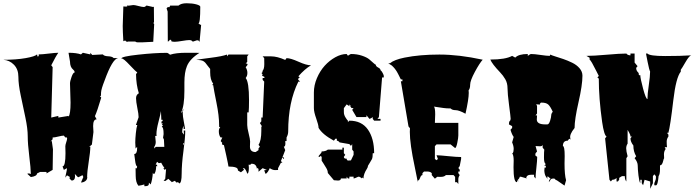

<svg xmlns="http://www.w3.org/2000/svg" viewBox="-22 -1077 4354 1204"><path d="M564 -249 554.2 -170.4 535.6 -154.8 544.4 -158.2Q544.4 -126 534.4 -63Q524.4 0 524.4 33.2H525.4Q525.4 49.3 513.2 58.3Q501 67.4 485.8 67.4L500.5 33.2L496.1 22.5L494.1 22L470.2 34.2L465.8 33.2L447.3 13.7L448.7 26.9Q448.7 55.2 427.2 55.2Q426.3 54.2 422.4 50.8Q413.6 43.9 413.6 40Q413.6 36.1 417 33.2L397.9 22.5L387.7 37.1Q388.2 27.8 393.1 8.1Q397.9 -11.7 397.9 -22.5L378.4 -11.7L370.1 -33.7Q388.7 -33.7 388.7 -116.2L387.7 -159.7Q387.7 -168.5 393.3 -184.8Q398.9 -201.2 398.9 -208.5Q398.9 -215.8 392.1 -215.8L387.7 -214.8L378.4 -226.6Q366.7 -226.6 343.5 -220.7Q320.3 -214.8 308.1 -214.8V-204.1L294.9 -189L302.7 -193.4Q310.1 -142.1 310.1 -140.6L308.1 -11.7L269.5 10.7L270.5 3.4L267.1 1H230L210.4 10.7Q209 28.3 171.4 33.2L149.9 13.7Q149.9 10.7 157.7 10.7Q165.5 10.7 171.4 14.6Q170.9 -22 161.4 -98.4Q151.9 -174.8 151.9 -222.4Q151.9 -270 137.2 -340.1Q122.6 -410.2 107.9 -479Q93.3 -547.9 93.3 -595.2Q93.3 -642.6 65.4 -671.1Q37.6 -699.7 -2 -702.1Q80.1 -702.1 139.2 -712.6Q198.2 -723.1 210.4 -735.8L212.9 -723.6L214.8 -722.7Q221.2 -722.7 221.2 -732.4L220.2 -735.8Q242.2 -735.8 283.4 -741Q324.7 -746.1 343.8 -746.1Q328.1 -724.6 299.3 -667.5L308.1 -656.2L299.3 -339.8L343.8 -350.1V-339.8L407.7 -350.1V-344.7Q420.4 -361.3 420.4 -433.6L417 -554.2Q417 -567.4 426.8 -595Q436.5 -622.6 446.3 -622.6Q446.3 -632.3 436.5 -640.6Q417 -656.7 417 -690.4L407.7 -746.1Q457 -746.1 485.8 -735.8L497.6 -746.1L544.4 -735.8V-746.1L556.2 -732.4L623 -735.8Q630.4 -725.1 656 -724.1Q681.6 -723.1 690.9 -712.9H718.3Q682.6 -707 634.3 -573.2Q612.8 -518.6 611.8 -498L610.8 -475.6H604L612.8 -464.8Q587.4 -378.9 573.2 -348.6L584 -328.6Q562 -328.6 562 -286.6Z M1212.4 -824.2 1189 -816.4Q1184.1 -816.4 1180.9 -821Q1177.7 -825.7 1164.8 -825.7Q1151.9 -825.7 1119.9 -820.3Q1087.9 -814.9 1073.5 -814.9Q1059.1 -814.9 1052.2 -818.4Q1052.2 -825.2 1051 -826.4Q1049.8 -827.6 1043.9 -827.6Q1042.5 -826.7 1040 -823.2Q1035.2 -816.4 1030.3 -816.4L1029.3 -1004.4L1022.5 -1024.4L1030.8 -1033.2L1038.1 -1031.7Q1042.5 -1032.2 1044.9 -1042H1097.2Q1113.8 -1056.6 1148.4 -1056.6Q1183.1 -1056.6 1208.5 -1049.8Q1233.9 -1043 1233.9 -1034.7Q1233.9 -930.7 1222.2 -930.7Q1232.9 -920.9 1239.3 -920.9L1229.5 -814.9L1221.2 -824.2ZM785.6 -1041.5 814 -1045.4Q823.7 -1045.4 846.4 -1039.3Q869.1 -1033.2 878.7 -1033.2Q888.2 -1033.2 891.1 -1037.6Q894 -1042 898.4 -1042L937.5 -1033.2L942.9 -1034.7L943.8 -937.5Q941.4 -937.5 941.4 -935.5V-931.2Q941.4 -929.7 940.9 -928.7Q944.8 -928.7 944.8 -925.8L939 -814.9L870.1 -811.5H841.3Q831.5 -811.5 826.2 -816.4H780.8L778.8 -814.9Q774.4 -816.4 771 -816.4H768.6Q767.1 -822.8 761.7 -822.8L751.5 -818.4Q747.6 -881.8 747.6 -913.6L751.5 -1036.6L767.6 -1035.6Q773.9 -1035.6 775.1 -1036.6Q776.4 -1037.6 776.4 -1043.9Q779.3 -1041.5 785.6 -1041.5ZM1134.3 -559.1V-506.8Q1134.3 -412.6 1113.8 -371.1Q1123 -371.1 1123 -382.3V-386.2L1131.8 -393.6Q1124 -385.7 1124 -366.9Q1124 -348.1 1131.1 -312Q1138.2 -275.9 1138.7 -269H1129.4V-288.1Q1120.6 -270.5 1120.6 -251.5V-246.6L1131.8 -232.9L1129.9 -258.3H1139.6V-254.4Q1139.6 -212.9 1128.4 -130.1Q1117.2 -47.4 1117.2 12Q1117.2 71.3 1102.1 73.2L1094.7 65.4L1083 67.4L1075.2 56.6L1053.7 65.9L1055.2 64.5L1033.7 44.4L1015.6 57.6L1003.9 56.6L1014.2 44.4Q1014.2 34.2 1016.8 13.7Q1019.5 -6.8 1019.5 -17.6L1010.7 -11.7L1002 -22.5H1009.8Q997.6 -38.6 988.8 -56.6L974.1 -53.7L962.9 -62.5L954.1 -44.4H962.9L963.9 -33.7L956.5 -35.2L957 -26.9Q957 -16.6 952.9 -1.5Q948.7 13.7 943.6 13.7Q938.5 13.7 936.5 5.9Q933.6 49.8 922.9 79.6L911.6 68.4V75.2Q911.6 83 906.2 86.9Q899.4 90.8 883.8 90.8L882.8 79.6Q868.7 84.5 846.2 87.9Q829.1 67.9 828.9 25.9Q828.6 -16.1 828.1 -22.5L835.9 -21.5L837.9 -33.7Q829.1 -36.1 825 -72Q820.8 -107.9 819.8 -111.3Q837.9 -111.3 837.9 -147.5V-156.2L828.1 -145.5L826.2 -183.1Q826.2 -206.1 829.8 -241.7Q833.5 -277.3 838.9 -293H830.1L847.2 -341.8Q847.2 -361.3 839.1 -400.4Q831.1 -439.5 831.1 -460.9Q831.1 -482.4 848.6 -492.2Q831.5 -547.4 831.1 -611.8L838.9 -623.5Q830.1 -627.4 791.7 -668.7Q753.4 -710 741.7 -710H738.8Q738.8 -722.7 843.8 -734.1Q948.7 -745.6 1023.9 -745.6Q1031.2 -745.6 1044.4 -733.9Q1081.1 -746.1 1146.5 -746.1L1229 -745.6Q1168.9 -708 1150.4 -662.6Q1134.3 -624 1134.3 -559.1ZM959 -235.8 960 -224.6H951.2L954.6 -187Q954.6 -168.9 945.3 -156.2L945.8 -145.5L954.6 -156.2H1008.3L1005.9 -202.1L1000.5 -213.4L1003.9 -235.8Q1003.9 -281.2 992.2 -281.2L1000.5 -293H992.2L999.5 -302.7H991.2L990.2 -314.9Q998.5 -314.9 998.5 -325.7H989.7L987.3 -380.4Q984.9 -362.3 971.9 -313.2Q959 -264.2 959 -235.8ZM1130.9 -177.2 1126.5 -179.2Q1125.5 -179.2 1125.5 -173.3V-165.5Q1125.5 -166.5 1132.8 -178.2Q1131.8 -177.2 1130.9 -177.2ZM1105 75.7 1100.1 73.2ZM1052.7 67.4Q1052.7 65.9 1053.7 65.9Z M1634.8 -9.3 1651.4 -11.2 1625 -22.5 1599.1 0V-15.1Q1597.2 -23.4 1590.3 -23.4V-14.2Q1588.4 -30.8 1580.8 -40.5Q1573.2 -50.3 1554.2 -50.3Q1549.8 -43.5 1544.2 -43.5Q1538.6 -43.5 1537.1 -44.4L1538.6 -24.9Q1538.6 11.7 1528.3 11.7Q1521 -13.2 1508.8 -22.5Q1502.4 -22.5 1500.5 -21.5L1508.8 -12.7L1488.8 3.4L1470.2 -7.8Q1470.2 -22 1457.5 -26.4Q1441.4 -32.7 1410.6 -32.7Q1410.6 -38.6 1396.7 -102.8Q1382.8 -167 1381.8 -168.9Q1379.9 -167 1377.7 -167Q1375.5 -167 1372.8 -170.2Q1370.1 -173.3 1370.1 -176Q1370.1 -178.7 1372.1 -180.7L1361.8 -192.4L1372.1 -214.8H1361.8Q1351.1 -227.5 1350.3 -250Q1349.6 -272.5 1359.4 -277.3L1352.1 -282.2V-293Q1352.1 -350.6 1335.4 -432.9Q1318.8 -515.1 1314.9 -543H1308.6L1314.9 -553.2Q1295.9 -575.2 1295.9 -625V-644.5Q1288.1 -653.8 1279.1 -666Q1270 -678.2 1266.1 -682.9Q1262.2 -687.5 1254.4 -692.9Q1242.2 -701.2 1208 -701.2Q1226.6 -705.6 1298.8 -714.6Q1371.1 -723.6 1401.4 -734.9V-723.6L1410.6 -734.9H1537.1L1528.3 -723.6V-689L1518.6 -678.2Q1519 -678.7 1522.5 -678.7Q1530.3 -678.7 1530.3 -671.4Q1530.3 -669.4 1528.3 -667.5L1518.6 -655.3Q1529.3 -638.7 1529.3 -619.6Q1529.3 -600.6 1518.6 -587.9Q1539.6 -563.5 1539.6 -448.2Q1539.6 -397.5 1537.1 -372.1H1528.3V-293Q1528.3 -275.4 1537.4 -239.5Q1546.4 -203.6 1546.4 -189.9L1545.4 -158.2Q1545.4 -123.5 1581.1 -123.5L1599.1 -135.7V-146.5L1607.9 -157.2L1599.1 -168.9Q1616.7 -195.3 1616.7 -256.8V-282.2L1620.6 -285.2L1607.9 -305.2L1616.7 -315.9V-339.8H1625L1634.8 -565.4L1625 -576.2V-587.9H1634.8Q1636.7 -590.3 1636.7 -593Q1636.7 -595.7 1629.2 -598.4Q1621.6 -601.1 1621.6 -603.3Q1621.6 -605.5 1625 -610.4L1616.7 -620.1L1618.2 -619.6Q1620.1 -619.6 1622.6 -622.6Q1625 -625.5 1625 -627.4Q1625 -629.4 1623 -630.4Q1635.3 -642.6 1635.3 -674.3Q1635.3 -706.1 1634.8 -712.4L1625 -723.6H1678.2Q1716.3 -723.6 1766.6 -701.2L1774.9 -712.4Q1800.3 -712.4 1850.1 -689.9Q1899.9 -667.5 1928.2 -667.5Q1889.2 -644.5 1849.1 -598.6L1858.9 -589.4H1856.9Q1853.5 -589.4 1850.6 -586.2Q1847.7 -583 1847.7 -580.1Q1847.7 -577.1 1849.1 -576.2L1859.9 -565.4H1849.1Q1785.2 -438 1785.2 -252.4Q1785.2 -233.9 1774.9 -214.8V-192.4H1766.6L1767.6 -178.2Q1767.6 -157.2 1757.8 -157.2L1766.6 -135.7L1749 -90.3Q1750 -92.3 1752.2 -92.3Q1754.4 -92.3 1756.8 -89.1Q1759.3 -85.9 1759.3 -83.3Q1759.3 -80.6 1757.8 -79.1L1749 -90.3L1739.7 -67.4L1749 -56.6H1739.7L1721.7 -22.5V-11.2Q1718.8 -10.3 1703.1 -10.3Q1687.5 -10.3 1669.4 -22.5Q1666 -13.2 1658 -0.5Q1649.9 12.2 1642.6 12.7Z M2213.4 -342.8 2186.5 -388.2 2195.3 -398.9Q2181.6 -398.9 2180.7 -401.4Q2178.7 -407.7 2171.4 -411.1H2178.7L2168.9 -422.4V-411.1L2151.9 -422.4L2134.3 -398.9V-376Q2134.3 -363.8 2136.7 -357.7Q2139.2 -351.6 2140.1 -348.6Q2141.1 -345.7 2144.5 -340.8Q2147.9 -335.9 2148.9 -334Q2153.3 -326.7 2159.7 -320.3V-311.5L2168.9 -320.3Q2246.1 -320.3 2285.2 -264.4Q2324.2 -208.5 2324.2 -116.2H2315.4Q2315.4 -89.4 2310.3 -79.1Q2305.2 -68.8 2297.6 -57.4Q2290 -45.9 2285.6 -37.6Q2285.6 -29.3 2278.8 -18.6Q2257.3 14.6 2257.3 42L2248 35.6V42Q2246.1 40 2238.8 35.4Q2231.4 30.8 2227.8 30.8Q2224.1 30.8 2212.9 36.4Q2201.7 42 2195.3 42V30.8H2168.9V42H2159.7L2151.9 30.8V42H2115.7Q2115.7 55.2 2097.7 55.2L2071.8 53.2L2033.7 7.8Q2033.7 -6.8 2024.4 -22.7Q2015.1 -38.6 2005.4 -53.5Q1995.6 -68.4 1995.1 -69.3V-93.8L1986.8 -100.1L1984.9 -93.8H1975.6Q1975.6 -100.6 1985.4 -109.9Q1995.1 -119.1 1995.1 -127.4Q2020 -127.4 2033.7 -138.7H2125V-150.9H2134.3V-116.2L2143.1 -106L2134.3 -93.8Q2134.3 -82 2148.4 -82H2151.9Q2151.9 -70.3 2162.6 -70.3L2178.7 -71.3L2195.3 -106V-127.4L2186.5 -138.7V-173.3L2178.7 -162.1L2168.9 -173.3L2107.4 -184.1Q2100.6 -193.8 2090.3 -194.8V-207H2081.1L2071.8 -194.8Q1999.5 -233.9 1975.6 -275.4Q1975.6 -293 1960.9 -334Q1946.3 -375 1946.3 -398.9V-497.1Q1946.3 -542 1965.3 -586.9Q1984.4 -631.8 2013.9 -664.6Q2043.5 -697.3 2080.3 -717.8Q2117.2 -738.3 2151.9 -738.3L2159.7 -727.5Q2175.8 -738.3 2178.7 -738.3Q2216.8 -738.3 2247.8 -727.8Q2278.8 -717.3 2293.7 -704.8Q2308.6 -692.4 2319.8 -681.9Q2331.1 -671.4 2334.5 -671.4Q2334.5 -661.1 2349.4 -653.6Q2364.3 -646 2364.3 -636.7Q2371.1 -632.3 2377.9 -618.9Q2384.8 -605.5 2384.8 -600.3Q2384.8 -595.2 2384.3 -591.3H2374L2354 -342.8L2344.7 -331.5H2364.3V-320.3H2324.2L2315.4 -331.5V-342.8Q2306.6 -335 2294.9 -331.5L2275.9 -354.5V-342.8Z M2741.2 32.2 2719.7 31.7 2705.1 43.5 2685.5 21V8.8Q2675.8 -1.5 2656.7 -1.5H2637.2L2627 8.8V21Q2618.2 21 2612.3 38.1Q2606.4 55.2 2598.1 55.2V65.4Q2593.3 39.1 2578.6 -31.2Q2547.9 -174.8 2547.9 -250.5Q2547.9 -265.6 2548.8 -272.9L2539.6 -284.2L2491.7 -567.4H2501.5V-579.1H2491.7Q2490.2 -581.5 2485.6 -591.1Q2481 -600.6 2479.5 -603.5Q2478 -606.4 2473.6 -615Q2469.2 -623.5 2467 -627Q2464.8 -630.4 2460.2 -637.5Q2455.6 -644.5 2452.4 -647.9Q2449.2 -651.4 2444.3 -657Q2439.5 -662.6 2435.1 -666Q2420.4 -676.3 2412.6 -680.2H2423.3Q2449.7 -702.6 2515.1 -715.8Q2609.9 -734.9 2733.2 -734.9Q2856.4 -734.9 3004.9 -702.6Q2985.4 -681.2 2955.8 -626.2Q2926.3 -571.3 2926.3 -546.4Q2926.3 -521.5 2916.5 -510.7L2917.5 -494.6Q2917.5 -455.6 2897 -363.8Q2856.4 -386.2 2835 -386.2Q2813.5 -386.2 2803.7 -397Q2777.8 -397 2759.5 -399.7Q2741.2 -402.3 2724.4 -404.8Q2707.5 -407.2 2698.2 -408.7Q2707 -403.8 2707 -359.4L2705.1 -306.6H2852.1V-227.5Q2852.1 -212.9 2845.7 -181.9Q2839.4 -150.9 2832 -148.4L2803.7 -171.4H2715.3L2705.1 -160.6V-80.1L2715.3 -72.3L2724.1 -80.1L2715.3 -103.5Q2738.3 -103 2789.8 -97.7Q2841.3 -92.3 2869.6 -92.3V-80.1L2860.8 -35.6L2852.1 -23.4L2860.8 -12.7V-1.5H2852.1V8.8L2860.8 21Q2852.1 33.2 2852.1 46.9V77.1L2843.3 65.4H2832V32.2L2822.3 21H2773.9Q2764.2 32.2 2741.2 32.2Z M3393.1 -16.6 3392.1 -22.5Q3392.1 -24.9 3393.1 -25.9H3400.9V-37.6H3391.1L3400.9 -48.8Q3389.2 -52.2 3389.2 -89.1Q3389.2 -126 3391.1 -138.7L3380.9 -150.9V-168.9Q3378.4 -159.7 3364 -159.7Q3349.6 -159.7 3336.4 -161.1L3345.7 -127L3336.4 -116.2L3334.5 -103L3345.7 -93.8H3346.7Q3346.7 -71.3 3341.6 -25.6Q3336.4 20 3336.4 42.5L3327.1 30.8V18.6H3310.1Q3278.8 18.6 3277.8 41Q3272 40 3258.8 35.4Q3245.6 30.8 3238.3 30.8L3229 50.3V42.5L3219.2 65.4Q3198.2 65.4 3198.2 -27.8L3199.2 -70.3Q3199.2 -104 3189.5 -116.2H3192.9Q3199.2 -125 3199.2 -143.3Q3199.2 -161.6 3189.5 -184.1L3199.2 -218.3Q3188 -232.9 3179.2 -263.2L3189.5 -274.4V-286.1L3169.4 -296.9Q3169.4 -314 3174.8 -318.4Q3180.2 -322.8 3180.2 -332.5Q3180.2 -342.3 3170.4 -416.5Q3160.6 -490.7 3160.6 -523.2Q3160.6 -555.7 3146.5 -580.1Q3132.3 -604.5 3114.3 -623Q3063 -676.8 3052.7 -703.6Q3147.9 -703.6 3189.5 -726.6L3209 -715.8Q3230.5 -738.3 3287.6 -738.3V-726.6Q3303.2 -738.3 3307.1 -738.3Q3329.1 -738.3 3368.2 -732.4Q3407.2 -726.6 3425.3 -726.6L3429.2 -734.9Q3434.6 -731 3458.7 -723.6Q3482.9 -716.3 3510.5 -706.8Q3538.1 -697.3 3565.9 -683.8Q3593.8 -670.4 3612.1 -649.2Q3630.4 -627.9 3630.4 -602.5Q3630.4 -543.5 3605.7 -435.8Q3581.1 -328.1 3581.1 -274.4Q3548.3 -233.9 3554.2 -210.4Q3554.2 -205.6 3556.6 -202.1L3547.4 -207L3538.1 -194.8Q3507.8 -194.8 3507.8 -161.1Q3519 -161.1 3519 -98.1L3518.1 -51.8Q3518.1 20 3527.8 53.2L3518.1 86.9L3469.2 53.2Q3462.4 53.2 3460 47.9Q3457.5 42.5 3449.7 42.5Q3441.9 42.5 3437.5 44.2Q3433.1 45.9 3431.6 48.1Q3430.2 50.3 3426.8 55.7Q3423.3 61 3419.9 65.4Q3419.9 48.8 3430.7 44.4Q3430.7 43 3413.6 29.3L3410.2 30.8V47.4Q3409.7 41.5 3404.8 35.6Q3391.1 19 3391.1 -14.2Q3393.1 -14.2 3393.1 -16.6ZM3345.7 -353.5 3344.2 -327.6Q3344.2 -296.9 3397 -296.9H3410.2Q3420.4 -296.9 3427.5 -319.6Q3434.6 -342.3 3434.6 -353.8Q3434.6 -365.2 3444.3 -376Q3428.7 -410.6 3415.3 -422.1Q3401.9 -433.6 3373 -433.6Q3367.2 -433.6 3364 -426.3Q3360.8 -418.9 3359.9 -418.9L3355 -422.4H3337.9Q3340.8 -421.9 3343.3 -417.7Q3345.7 -413.6 3345.7 -409.7V-365.2L3336.4 -353.5ZM3229 65.4Q3228 62 3228 56.9Q3228 51.8 3229 50.3ZM3277.8 41 3284.7 42.5H3277.8Z M3949.7 -164.6Q3931.6 -188 3931.6 -209.5L3940.4 -220.7H3931.6Q3931.6 -231.4 3923.3 -245.4Q3915 -259.3 3913.6 -262.7V-176.3Q3904.8 -163.6 3904.8 -146.2Q3904.8 -128.9 3913.6 -97.2L3905.8 -85V61Q3896 49.8 3896 27.3H3878.9Q3877.4 27.3 3869.4 32.7Q3861.3 38.1 3860.8 38.6V50.3L3852.5 61H3844.2V38.6Q3834 50.3 3817.4 50.3L3808.6 61L3799.8 50.3L3772.5 -209.5L3781.7 -220.7Q3766.1 -228.5 3753.9 -312Q3732.9 -460.4 3732.9 -584.5L3724.1 -590.3L3732.9 -601.1Q3730 -606 3717.3 -631.8Q3685.5 -696.3 3675.3 -703.6V-714.8L3655.3 -726.6Q3698.7 -726.6 3782.7 -733.9Q3866.7 -741.2 3905.8 -741.2Q3914.1 -730 3931.6 -730V-741.2H3957.5V-684.6L3976.1 -662.1L3967.3 -651.4Q3967.3 -635.3 3978 -624.5Q3984.4 -618.2 3983.6 -616.7Q3982.9 -615.2 3982.9 -612.5Q3982.9 -609.9 3985.4 -607.2Q3987.8 -604.5 3990.2 -604.5L3993.2 -606Q3993.2 -586.4 4010.7 -521Q4028.3 -455.6 4038.1 -455.6V-456.1Q4038.1 -486.3 4046.4 -542.5Q4054.7 -598.6 4054.7 -628.9Q4049.3 -637.2 4039.1 -688.7Q4028.8 -740.2 4028.8 -741.2H4038.1Q4051.3 -725.6 4148.9 -725.6Q4246.6 -725.6 4312.5 -730Q4299.8 -727.5 4276.1 -686.5Q4252.4 -645.5 4247.1 -639.6V-627.9Q4216.8 -590.3 4200.2 -448.2Q4181.2 -286.1 4169.4 -244.1H4160.6L4169.4 -232.9V-220.7Q4158.7 -206.5 4158.7 -189Q4158.7 -171.4 4160.6 -153.8H4146L4152.3 -142.6Q4141.6 -128.9 4141.6 -109.1Q4141.6 -89.4 4142.6 -85Q4139.2 -80.1 4136.7 -67.9Q4130.4 -40 4116.7 -40V-16.1Q4116.7 15.6 4107.9 27.3Q4103 85.4 4090.8 85.4L4081.1 84.5V71.8Q4081.1 70.3 4086.2 58.6Q4091.3 46.9 4091.3 38.1Q4091.3 29.3 4090.8 27.3L4081.1 16.1L4072.3 27.3V71.8L4055.2 106.9V61L4020 50.3L4010.7 84.5L4002.4 71.8V50.3H3993.2V71.8Q3986.3 62.5 3981.7 23.2Q3977.1 -16.1 3977.1 -38.6Q3977.1 -61 3957.5 -85L3967.3 -97.2Q3949.7 -126 3949.7 -164.6Z"/></svg>

Font: Butcherman
Style: Regular
Weight: 400
Version: Version 001.004